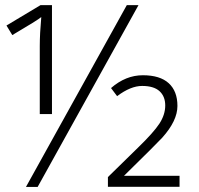

<svg xmlns="http://www.w3.org/2000/svg" viewBox="-20 -734 780 754"><path d="M184.1 -713.9V-286.1H136.2V-553.2Q136.2 -601.6 142.1 -667Q129.4 -655.8 28.3 -596.2L5.4 -633.8L139.2 -713.9ZM523.9 -713.9 127.9 0H82L478 -713.9ZM685.1 -0.5H403.8V-38.6L522 -154.3Q583 -213.4 606 -248.5Q628.9 -283.7 628.9 -319.8Q628.9 -355.5 606.4 -376Q584 -396.5 538.1 -396.5Q493.2 -396.5 439.9 -356.4L416 -388.2Q473.6 -438.5 541 -438.5Q608.4 -438.5 642.6 -407.2Q676.8 -376 676.8 -317.9Q676.8 -259.8 617.2 -193.4Q596.7 -170.9 466.8 -43.5H685.1Z"/></svg>

Font: OpenSans-Light
Style: Regular
Weight: 300
Foundry: Ascender Corporation
Version: Version 1.10